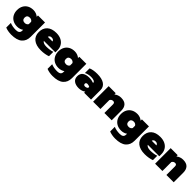

<svg xmlns="http://www.w3.org/2000/svg" viewBox="465 -2226 4187 4187"><g transform="rotate(45 2558.5 -132.5)"><path d="M119 196V53Q199 87 303 87Q414 87 414 -3V-30Q390 -10 351.5 2.5Q313 15 271 15Q194 15 136 -17Q78 -49 46.5 -107Q15 -165 15 -240Q15 -316 46.5 -374Q78 -432 135.5 -463.5Q193 -495 271 -495Q314 -495 354.5 -480Q395 -465 422 -440V-480H639V-38Q639 89 557 159.5Q475 230 303 230Q255 230 205.5 221Q156 212 119 196ZM414 -204V-276Q403 -297 381 -309Q359 -321 333 -321Q293 -321 270.5 -301Q248 -281 248 -241Q248 -201 270.5 -180Q293 -159 333 -159Q359 -159 381 -171Q403 -183 414 -204Z M689 -238Q689 -357 763.5 -426Q838 -495 978 -495Q1067 -495 1130.5 -462Q1194 -429 1226.5 -372Q1259 -315 1259 -244V-179H903Q932 -127 1034 -127Q1081 -127 1132.5 -134.5Q1184 -142 1220 -156V-21Q1180 -5 1121.5 5Q1063 15 1002 15Q854 15 771.5 -51Q689 -117 689 -238ZM1047 -302Q1035 -352 974 -352Q915 -352 903 -302Z M1393 196V53Q1473 87 1577 87Q1688 87 1688 -3V-30Q1664 -10 1625.5 2.5Q1587 15 1545 15Q1468 15 1410 -17Q1352 -49 1320.5 -107Q1289 -165 1289 -240Q1289 -316 1320.5 -374Q1352 -432 1409.5 -463.5Q1467 -495 1545 -495Q1588 -495 1628.5 -480Q1669 -465 1696 -440V-480H1913V-38Q1913 89 1831 159.5Q1749 230 1577 230Q1529 230 1479.5 221Q1430 212 1393 196ZM1688 -204V-276Q1677 -297 1655 -309Q1633 -321 1607 -321Q1567 -321 1544.5 -301Q1522 -281 1522 -241Q1522 -201 1544.5 -180Q1567 -159 1607 -159Q1633 -159 1655 -171Q1677 -183 1688 -204Z M1963 -148Q1963 -229 2017.5 -271Q2072 -313 2179 -313Q2211 -313 2249 -305.5Q2287 -298 2312 -288V-296Q2312 -322 2279 -337Q2246 -352 2192 -352Q2105 -352 2033 -316V-459Q2066 -475 2120 -485Q2174 -495 2239 -495Q2383 -495 2460 -442Q2537 -389 2537 -292V0H2325V-35Q2302 -14 2259.5 0.5Q2217 15 2169 15Q2075 15 2019 -26.5Q1963 -68 1963 -148ZM2312 -137V-169Q2279 -188 2241 -188Q2220 -188 2208 -177Q2196 -166 2196 -148Q2196 -131 2207.5 -120Q2219 -109 2241 -109Q2262 -109 2281.5 -117Q2301 -125 2312 -137Z M2602 -480H2819V-440Q2849 -466 2889 -480.5Q2929 -495 2973 -495Q3078 -495 3126.5 -442.5Q3175 -390 3175 -297V0H2950V-264Q2950 -292 2938.5 -306.5Q2927 -321 2901 -321Q2852 -321 2827 -276V0H2602Z M3324 196V53Q3404 87 3508 87Q3619 87 3619 -3V-30Q3595 -10 3556.5 2.5Q3518 15 3476 15Q3399 15 3341 -17Q3283 -49 3251.5 -107Q3220 -165 3220 -240Q3220 -316 3251.5 -374Q3283 -432 3340.5 -463.5Q3398 -495 3476 -495Q3519 -495 3559.5 -480Q3600 -465 3627 -440V-480H3844V-38Q3844 89 3762 159.5Q3680 230 3508 230Q3460 230 3410.5 221Q3361 212 3324 196ZM3619 -204V-276Q3608 -297 3586 -309Q3564 -321 3538 -321Q3498 -321 3475.5 -301Q3453 -281 3453 -241Q3453 -201 3475.5 -180Q3498 -159 3538 -159Q3564 -159 3586 -171Q3608 -183 3619 -204Z M3894 -238Q3894 -357 3968.5 -426Q4043 -495 4183 -495Q4272 -495 4335.5 -462Q4399 -429 4431.5 -372Q4464 -315 4464 -244V-179H4108Q4137 -127 4239 -127Q4286 -127 4337.5 -134.5Q4389 -142 4425 -156V-21Q4385 -5 4326.5 5Q4268 15 4207 15Q4059 15 3976.5 -51Q3894 -117 3894 -238ZM4252 -302Q4240 -352 4179 -352Q4120 -352 4108 -302Z M4514 -480H4731V-440Q4761 -466 4801 -480.5Q4841 -495 4885 -495Q4990 -495 5038.5 -442.5Q5087 -390 5087 -297V0H4862V-264Q4862 -292 4850.5 -306.5Q4839 -321 4813 -321Q4764 -321 4739 -276V0H4514Z"/></g></svg>

Font: Prompt Black
Style: Regular
Weight: 900
Designer: Katatrad Team
Foundry: CadsonDemak
Version: Version 1.000